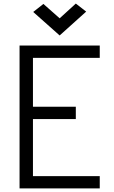

<svg xmlns="http://www.w3.org/2000/svg" viewBox="-20 -1055 640 1075"><path d="M89.5 0V-800H538.5V-731H112.5L164.5 -783V-410.5L112.5 -457.5H404.5V-388.5H112.5L164.5 -435.5V-22L117.5 -69H538.5V0ZM314 -856.5 166 -988 223 -1033 314 -952.5 404.5 -1035 462.5 -990Z"/></svg>

Font: Victor Mono Thin
Style: Regular
Weight: 100
Monospace: yes
Designer: Rune Bjørnerås
Version: Version 1.561;gftools[0.9.30]